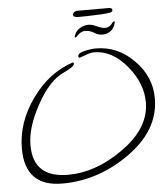

<svg xmlns="http://www.w3.org/2000/svg" viewBox="-55 -801 769 888"><g transform="rotate(-5 329.5 -357.0)"><path d="M199 38Q26 38 26 -139Q26 -260 104 -369Q182 -479 296 -516Q300 -515 300 -510Q300 -496 248 -472Q180 -441 122 -333Q67 -233 67 -151Q67 0 229 0Q356 0 480 -87Q616 -181 616 -303Q616 -390 551 -470Q482 -554 397 -554Q380 -554 356 -544Q332 -535 330 -535Q323 -535 323 -541Q323 -558 359 -565Q385 -571 407 -571Q508 -571 583 -495Q659 -419 659 -318Q659 -165 501 -58Q360 38 199 38ZM318 -630Q314 -630 314.5 -633.5Q315 -637 316 -639Q323 -659 341.5 -671Q360 -683 384 -683Q399 -683 421 -672.5Q443 -662 457 -662Q470 -662 478.5 -667.5Q487 -673 494 -683Q496 -687 501 -688Q506 -689 505 -685Q500 -658 482.5 -645Q465 -632 445 -632Q424 -632 405.5 -644Q387 -656 364 -656Q348 -656 334 -643Q327 -637 324 -633.5Q321 -630 318 -630ZM341 -723Q315 -723 315 -736Q315 -739 320.5 -745.5Q326 -752 342 -752H485Q490 -752 494.5 -749.5Q499 -747 499 -741Q499 -733 487.5 -730.5Q476 -728 447 -726Q405 -724 380 -723.5Q355 -723 341 -723Z"/></g></svg>

Font: Shalimar
Style: Regular
Weight: 400
Designer: Robert E. Leuschke
Foundry: Robert E. Leuschke
Version: Version 1.010; ttfautohint (v1.8.3)